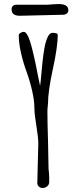

<svg xmlns="http://www.w3.org/2000/svg" viewBox="-20 -913 373 945"><path d="M168 -534.7 154.3 -603.5Q144.5 -648.9 136.2 -680.9Q127.9 -712.9 118.7 -733.4Q107.4 -756.3 97.7 -756.3Q88.9 -756.3 80.6 -751Q72.3 -745.6 72.3 -738.8Q72.3 -701.2 83.5 -652.1Q94.7 -603 110.8 -559.6Q127 -515.1 138.2 -466.1Q149.4 -417 149.4 -378.9Q149.4 -351.1 159.2 -292.5Q168.5 -236.3 168.5 -205.6Q168.5 -180.7 166 -108.9Q163.6 -37.1 163.6 -12.2Q163.6 -2 171.1 5.1Q178.7 12.2 189 12.2Q202.6 12.2 212.4 3.9Q222.2 -4.4 222.2 -17.1V-42.5Q222.2 -50.8 220.7 -65.9Q218.8 -79.6 218.8 -89.4Q218.8 -123.5 216.3 -222.2Q213.4 -310.1 213.4 -354.5V-369.6V-373Q213.4 -378.9 214.8 -387.7Q216.3 -398.9 216.3 -404.3Q216.3 -462.9 240.2 -573.2Q264.2 -683.6 264.2 -740.7Q264.2 -751.5 237.8 -751.5Q224.1 -751.5 213.9 -729Q203.6 -706.5 197.8 -670.9Q188.5 -614.7 182.1 -533.2Q179.2 -498.5 177.2 -491.2Q175.3 -498 168 -534.7ZM77.1 -835.4Q103.5 -835.4 182.6 -837.9Q260.7 -840.3 288.1 -840.3Q300.8 -840.3 308.6 -846.2Q316.4 -852.1 316.4 -863.3Q316.4 -893.1 268.1 -893.1Q257.8 -893.1 237.3 -891.6Q219.2 -889.6 206.5 -889.6H59.6Q49.3 -889.6 43.2 -883.5Q37.1 -877.4 37.1 -867.2Q37.1 -835.4 77.1 -835.4Z"/></svg>

Font: Amatica SC
Style: Bold
Weight: 400
Designer: Vernon Adams, Ben Nathan
Foundry: newtypography
Version: Version 2.000